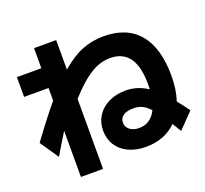

<svg xmlns="http://www.w3.org/2000/svg" viewBox="-136 -920 1209 1131"><g transform="rotate(-20 469.0 -354.0)"><path d="M401.4 -162.1Q401.4 -213.4 427.5 -253.7Q453.6 -293.9 500 -316.4Q546.4 -338.9 605.5 -338.9Q642.6 -338.9 676.3 -328.6Q710 -318.4 743.2 -296.4L744.1 -328.1Q744.1 -439.5 704.6 -494.6Q665 -549.8 585 -549.8Q544.4 -549.8 505.4 -534.4Q466.3 -519 422.1 -483.6Q377.9 -448.2 324.2 -388.7V49.8H185.5V-239.3Q142.1 -169.9 104.5 -105.5L25.4 -221.7Q115.7 -345.7 185.5 -428.7V-507.8H32.2V-631.8H185.5V-757.8H324.2V-572.8Q393.1 -632.3 456.8 -658Q520.5 -683.6 592.8 -683.6Q738.8 -683.6 814.7 -593Q890.6 -502.4 890.6 -328.1Q890.6 -243.2 868.2 -174.8Q899.4 -136.2 925.8 -98.6L833 -2.9L799.3 -59.1Q763.2 -22.9 715.1 -4.2Q667 14.6 608.4 14.6Q546.4 14.6 499.5 -7.3Q452.6 -29.3 427 -69.3Q401.4 -109.4 401.4 -162.1ZM608.4 -103.5Q644 -103.5 671.4 -122.1Q698.7 -140.6 715.8 -175.8Q690.4 -203.1 667 -213.9Q643.6 -224.6 613.3 -224.6Q572.3 -224.6 549.8 -209.2Q527.3 -193.8 527.3 -166Q527.3 -138.2 549.6 -120.8Q571.8 -103.5 608.4 -103.5Z"/></g></svg>

Font: Pretendard JP ExtraBold
Style: Regular
Weight: 800
Designer: Base glyphs from Inter by Rasmus Andersson; Hangeul glyphs from Noto Sans CJK(Source Han Sans) by Jang Soo-young and Kan
Foundry: Kil Hyung-jin
Version: Version 1.309